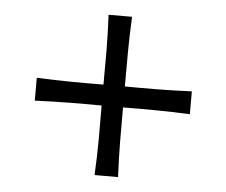

<svg xmlns="http://www.w3.org/2000/svg" viewBox="-42 -605 694 589"><g transform="rotate(5 305.0 -311.0)"><path d="M66.9 -275.4V-345.7Q124 -343.3 173.1 -342.8Q222.2 -342.3 272.5 -342.8Q272.9 -396.5 272.7 -447Q272.5 -497.6 269.5 -557.6H341.8Q338.9 -497.6 338.6 -447Q338.4 -396.5 338.4 -342.8Q389.2 -342.3 438 -342.8Q486.8 -343.3 544.4 -345.7V-275.4Q486.8 -277.8 438 -278.3Q389.2 -278.8 338.4 -278.3Q338.4 -224.6 338.6 -174.3Q338.9 -124 341.8 -64H269.5Q272.5 -123.5 272.7 -174.1Q272.9 -224.6 272.5 -278.3Q222.2 -278.8 173.1 -278.3Q124 -277.8 66.9 -275.4Z"/></g></svg>

Font: Pinar-DS1-FD Regular
Style: Regular
Weight: 400
Designer: Amin Abedi
Version: Version 3.000